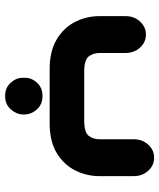

<svg xmlns="http://www.w3.org/2000/svg" viewBox="44 -492 622 750"><g transform="rotate(90 355.0 -117.0)"><path d="M462 0H249Q180 0 134 -27.5Q88 -55 65.5 -99.5Q43 -144 43 -195V-296Q43 -330 64 -353Q85 -376 115 -376Q145 -376 166 -353Q187 -330 187 -296V-195Q187 -170 200.5 -152.5Q214 -135 260 -135H451Q497 -135 510.5 -152.5Q524 -170 524 -195V-328Q524 -362 545 -385Q566 -408 596 -408Q626 -408 647 -385Q668 -362 668 -328V-195Q668 -144 645.5 -99.5Q623 -55 577.5 -27.5Q532 0 462 0ZM355 174Q322 174 302.5 151.5Q283 129 284 104V98Q283 72 302.5 50Q322 28 355 28Q388 28 407.5 50Q427 72 427 98V104Q427 129 407.5 151.5Q388 174 355 174Z"/></g></svg>

Font: Beiruti Black
Style: Regular
Weight: 900
Designer: Arlette Boutros
Foundry: Boutros
Version: Version 1.41